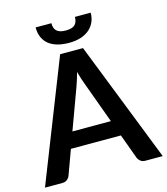

<svg xmlns="http://www.w3.org/2000/svg" viewBox="-136 -1010 966 1111"><g transform="rotate(-15 347.0 -455.0)"><path d="M0 0ZM700 0H596Q578.5 0 567.5 -8.8Q556.5 -17.5 551 -30.5L497 -178H197.5L143.5 -30.5Q139.5 -19 128 -9.5Q116.5 0 99.5 0H-5.5L279 -723H416ZM232 -273H462.5L374.5 -513.5Q368 -529.5 361 -551.2Q354 -573 347 -598.5Q340 -573 333.2 -551Q326.5 -529 320 -512.5ZM347 -773Q309.5 -773 279 -781.2Q248.5 -789.5 227 -806.2Q205.5 -823 193.8 -848.8Q182 -874.5 182 -909.5H276.5Q276.5 -894.5 280 -883Q283.5 -871.5 291.8 -863.5Q300 -855.5 313.5 -851.2Q327 -847 347 -847Q386.5 -847 402 -863.2Q417.5 -879.5 417.5 -909.5H512Q512 -877.5 500.2 -852.2Q488.5 -827 467 -809.2Q445.5 -791.5 415 -782.2Q384.5 -773 347 -773Z"/></g></svg>

Font: Lato
Style: Bold
Weight: 700
Designer: Lukasz Dziedzic
Foundry: tyPoland Lukasz Dziedzic
Version: Version 2.007; 2014-02-27